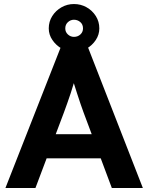

<svg xmlns="http://www.w3.org/2000/svg" viewBox="-20 -933 736 953"><path d="M7 0 282 -700H416L689 0H535L394 -377Q388 -393 379.5 -418Q371 -443 362 -471Q353 -499 345 -524.5Q337 -550 333 -567H360Q354 -545 346.5 -520.5Q339 -496 331 -470.5Q323 -445 314 -421Q305 -397 297 -374L156 0ZM135 -147 184 -267H505L555 -147ZM222 -792Q222 -826 239.5 -853.5Q257 -881 285.5 -897Q314 -913 347 -913Q381 -913 409.5 -897Q438 -881 455.5 -853.5Q473 -826 473 -792Q473 -761 455.5 -734.5Q438 -708 409.5 -691.5Q381 -675 347 -675Q315 -675 286.5 -691.5Q258 -708 240 -734.5Q222 -761 222 -792ZM392 -792Q392 -812 378.5 -823.5Q365 -835 347 -835Q330 -835 317 -823Q304 -811 304 -792Q304 -774 317 -762Q330 -750 347 -750Q366 -750 379 -762Q392 -774 392 -792Z"/></svg>

Font: Mach SemiBold
Style: Regular
Weight: 600
Version: Version 1.002